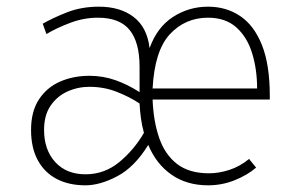

<svg xmlns="http://www.w3.org/2000/svg" viewBox="-20 -543 891 575"><path d="M236 12Q186 12 149.5 -7.2Q113 -26.5 93 -63.5Q73 -100.5 73 -154Q73 -209.5 96.8 -245.5Q120.5 -281.5 160.2 -298.8Q200 -316 248 -316Q288.5 -316 326 -302.8Q363.5 -289.5 398 -267V-343Q398 -416.5 368.2 -453.2Q338.5 -490 273 -490Q231 -490 190 -474.5Q149 -459 119 -441L108 -472Q136.5 -488.5 180 -505.8Q223.5 -523 276 -523Q340 -523 380.2 -492.2Q420.5 -461.5 428 -399Q450.5 -461.5 498 -492.2Q545.5 -523 603 -523Q657.5 -523 699.2 -495Q741 -467 764.5 -408Q788 -349 788 -256Q788 -253 788 -250.5Q788 -248 788 -245H437Q439.5 -179.5 456.8 -129.8Q474 -80 510.2 -52Q546.5 -24 606 -24Q635.5 -24 667 -34.2Q698.5 -44.5 726 -67L747 -41Q720 -18 682.2 -3Q644.5 12 603 12Q539.5 12 493.8 -19.8Q448 -51.5 424 -109Q383 -42.5 331.2 -15.2Q279.5 12 236 12ZM236 -21Q292.5 -21 336.8 -57.2Q381 -93.5 411 -145Q405 -167 402 -189.2Q399 -211.5 398 -233Q369 -252.5 330.2 -267.8Q291.5 -283 248 -283Q213 -283 182 -269Q151 -255 131.5 -226.5Q112 -198 112 -154Q112 -94 145.5 -57.5Q179 -21 236 -21ZM437 -278H750Q750 -335 735.2 -383.2Q720.5 -431.5 688 -460.8Q655.5 -490 603 -490Q535 -490 489 -440.8Q443 -391.5 437 -278Z"/></svg>

Font: Overpass Thin
Style: Regular
Weight: 250
Designer: Delve Withrington, Dave Bailey, Thomas Jockin
Foundry: Delve Fonts LLC
Version: Version 4.000